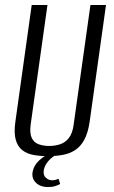

<svg xmlns="http://www.w3.org/2000/svg" viewBox="-20 -611 453 766"><path d="M170.7 12Q140 12 113.8 7.2Q87.6 2.4 69.1 -11.7Q50.6 -25.9 42.8 -53.4Q34.9 -80.9 41.5 -126.7L106.5 -591H169.3L102.3 -113.6Q97.8 -78.4 107 -60Q116.2 -41.6 135 -35.2Q153.8 -28.7 175.9 -28.7Q198.7 -28.7 219 -35.2Q239.4 -41.6 254.3 -60Q269.2 -78.4 273.8 -113.6L340.8 -591H402.9L337.9 -127Q331.4 -81.2 316.4 -53.5Q301.3 -25.9 279.1 -11.7Q256.8 2.4 229.1 7.2Q201.4 12 170.7 12ZM170.7 135.3Q141.9 135.3 124.2 118.8Q106.4 102.3 109.7 77.3Q114.4 48.6 137.5 27.8Q160.5 7 186.1 -0.6L217.7 0Q189.7 12 173.5 30.8Q157.2 49.7 154.5 68.8Q151.8 88.3 163.1 98.3Q174.5 108.3 187.2 108.3Q196.3 108.3 203.3 106Q210.3 103.8 213.7 102.4L220 123Q213.3 126.7 201.4 131Q189.4 135.3 170.7 135.3Z"/></svg>

Font: Alumni Sans SC Thin
Style: Italic
Weight: 100
Italic angle: -8°
Designer: Robert E. Leuschke
Foundry: Robert E. Leuschke
Version: Version 1.016